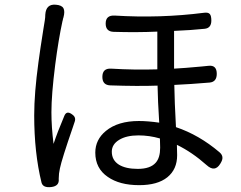

<svg xmlns="http://www.w3.org/2000/svg" viewBox="-20 -771 1020 814"><path d="M156 3Q125 -123 125 -282Q125 -376 143 -507Q150 -560 164 -648Q168 -674 170 -685Q171 -689 171.5 -697Q172 -705 172 -709Q175 -755 217 -751Q242 -749 249 -736Q256 -723 249 -697Q247 -692 246 -685L245 -682Q228 -604 214 -496Q198 -370 198 -295Q198 -233 207 -161Q224 -212 252 -278Q262 -305 287 -285Q304 -273 296 -253Q294 -246 289 -232Q242 -96 234 -57Q229 -35 229 -14V-12Q232 18 197 22Q162 26 156 3ZM570 14Q487 14 437 -21Q384 -57 384 -124Q384 -179 429 -216Q480 -258 569 -258Q606 -258 655 -251Q649 -345 648 -408Q565 -405 448 -409Q414 -410 414 -445Q414 -482 451 -480Q550 -474 647 -477V-637Q561 -633 462 -636Q428 -637 428 -671Q428 -707 466 -705Q659 -693 846 -717Q863 -719 869.5 -711.5Q876 -704 876 -684Q876 -652 848 -649Q792 -643 718 -640V-560V-480Q759 -482 834 -489Q854 -491 864 -492Q899 -496 899 -458Q899 -424 869 -421Q787 -414 719 -411Q720 -341 726 -232Q824 -199 910 -126Q923 -115 923 -103Q924 -93 914 -77Q891 -39 856 -71Q794 -126 730 -157Q731 -140 731 -113Q731 -53 689.5 -19.5Q648 14 570 14ZM564 -55Q617 -55 640 -81Q659 -102 659 -145Q659 -169 658 -184Q613 -197 567 -197Q516 -197 485 -178Q454 -159 454 -128Q454 -92 484 -73Q513 -55 564 -55Z"/></svg>

Font: GenSenRounded JP R
Style: Regular
Weight: 400
Version: Version 1.501;PS 1;hotconv 16.6.51;makeotf.lib2.5.65220